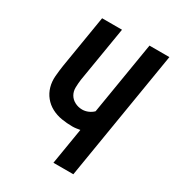

<svg xmlns="http://www.w3.org/2000/svg" viewBox="-177 -840 860 944"><g transform="rotate(30 253.0 -367.5)"><path d="M272 0 306 -206Q295 -204 284.5 -202.5Q274 -201 263 -201Q232 -201 201.5 -206Q171 -211 144.5 -225Q118 -239 99.5 -262Q81 -285 73 -313.5Q65 -342 67.5 -373.5Q70 -405 75 -437L124 -735H237L185 -421Q182 -399 181.5 -376Q181 -353 191.5 -335Q202 -317 221.5 -307Q241 -297 263 -297Q280 -297 296.5 -304Q313 -311 325 -323L393 -735H506L385 0Z"/></g></svg>

Font: Iosevka
Style: Bold Italic
Weight: 700
Italic angle: -9°
Monospace: yes
Designer: Belleve Invis
Foundry: Belleve Invis
Version: Version 32.5.0; ttfautohint (v1.8.4)